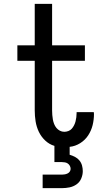

<svg xmlns="http://www.w3.org/2000/svg" viewBox="-20 -755 540 995"><path d="M201 220V150H301Q309 150 316.5 148.5Q324 147 331 143.5Q338 140 342 133.5Q346 127 346 120Q346 112 342 104.5Q338 97 331.5 92.5Q325 88 317 86.5Q309 85 301 85H262V1Q235 -7 214 -27Q193 -47 181 -72.5Q169 -98 164.5 -126Q160 -154 160 -183V-440H70V-520H160V-735H250V-520H420V-440H250V-183Q250 -171 251 -159Q252 -147 254 -135.5Q256 -124 260.5 -112.5Q265 -101 272.5 -92Q280 -83 290.5 -77.5Q301 -72 313 -72Q324 -72 334.5 -76Q345 -80 352 -88Q359 -96 364 -106Q369 -116 371.5 -126Q374 -136 375.5 -147Q377 -158 377 -169V-174H466Q466 -172 466.5 -169.5Q467 -167 467 -164Q467 -135 460 -106.5Q453 -78 437 -53.5Q421 -29 395.5 -13Q370 3 341 6V47Q355 51 368.5 58Q382 65 391.5 76.5Q401 88 405 102.5Q409 117 409 132Q409 151 401 170Q393 189 376.5 200.5Q360 212 340.5 216Q321 220 301 220Z"/></svg>

Font: Iosevka SS18 Medium
Style: Regular
Weight: 500
Monospace: yes
Designer: Belleve Invis
Foundry: Belleve Invis
Version: Version 25.1.1; ttfautohint (v1.8.4)